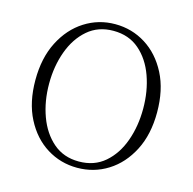

<svg xmlns="http://www.w3.org/2000/svg" viewBox="-109 -849 977 974"><g transform="rotate(15 379.5 -362.0)"><path d="M379 15Q292 15 219.5 -30Q147 -75 103.5 -159.5Q60 -244 60 -361Q60 -477 103.5 -562Q147 -647 219.5 -693Q292 -739 379 -739Q467 -739 539.5 -693.5Q612 -648 655.5 -563.5Q699 -479 699 -361Q699 -245 655.5 -160.5Q612 -76 539.5 -30.5Q467 15 379 15ZM379 -18Q460 -18 515 -65.5Q570 -113 598 -191Q626 -269 626 -361Q626 -453 598 -531Q570 -609 515 -656.5Q460 -704 379 -704Q299 -704 244 -656.5Q189 -609 160.5 -531Q132 -453 132 -361Q132 -269 160.5 -191Q189 -113 244 -65.5Q299 -18 379 -18Z"/></g></svg>

Font: Minh Nguyen ExtraLight
Style: Regular
Weight: 250
Designer: Ryoko NISHIZUKA 西塚涼子 (kana & ideographs); Frank Grießhammer (Latin, Greek & Cyrillic); Wenlong ZHANG 张文龙 (bopomofo); San
Foundry: Adobe
Version: Version 1.100;July 7, 2023;FontCreator 14.0.0.2814 64-bit